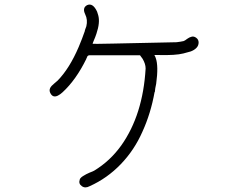

<svg xmlns="http://www.w3.org/2000/svg" viewBox="-20 -793 1040 835"><path d="M843.8 -608.4Q843.8 -594.7 834.5 -585Q825.2 -575.2 809.6 -569.3Q793.9 -564.5 777.3 -560.5Q743.2 -551.8 669.9 -553.7Q657.2 -553.7 651.4 -553.7Q655.3 -546.9 657.2 -541Q669.9 -506.8 659.2 -428.7Q658.2 -424.8 655.3 -409.2Q653.3 -394.5 653.3 -392.6H652.3Q635.7 -299.8 599.6 -220.7Q564.5 -140.6 505.4 -79.1Q446.3 -17.6 370.1 16.6Q350.6 27.3 335.9 16.6Q320.3 5.9 327.1 -12.7V-13.7Q331.1 -21.5 342.8 -28.3Q353.5 -35.2 369.1 -42Q384.8 -47.9 389.6 -50.8Q459 -92.8 507.8 -161.1Q601.6 -293.9 613.3 -495.1Q613.3 -515.6 599.6 -538.1Q597.7 -540 593.8 -545.9Q589.8 -550.8 588.9 -552.7H370.1Q366.2 -552.7 363.8 -551.3Q361.3 -549.8 360.4 -548.8Q359.4 -547.9 358.4 -543.9Q356.4 -540 355.5 -538.1V-537.1Q310.5 -445.3 252 -391.6Q241.2 -381.8 231.4 -377Q209 -366.2 198.2 -389.6Q193.4 -400.4 198.2 -410.2Q202.1 -418.9 216.8 -430.7L230.5 -442.4Q282.2 -495.1 322.3 -588.9Q337.9 -626 348.6 -657.2Q348.6 -660.2 351.6 -668Q354.5 -675.8 355.5 -678.7Q362.3 -707 350.6 -730.5Q343.8 -745.1 345.7 -753.9Q346.7 -763.7 358.4 -770.5Q383.8 -782.2 402.3 -742.2Q405.3 -734.4 407.2 -726.6Q416 -695.3 399.4 -646.5Q395.5 -634.8 394 -631.3Q392.6 -627.9 387.7 -616.2Q382.8 -604.5 382.8 -602.5Q382.8 -601.6 474.1 -603.5Q565.4 -605.5 656.2 -607.4L748 -609.4Q764.6 -611.3 778.3 -614.3Q784.2 -616.2 793.9 -624Q803.7 -630.9 811.5 -632.8Q822.3 -636.7 833 -628.9Q843.8 -621.1 843.8 -608.4Z"/></svg>

Font: irohamaru Light
Style: Regular
Weight: 200
Designer: [Source Han Sans]
Ryoko NISHIZUKA  (kana & ideographs); Paul D. Hunt (Latin, Greek & Cyrillic); Wenlong ZHANG  (bopomofo
Version: Version 1.01